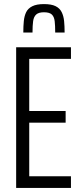

<svg xmlns="http://www.w3.org/2000/svg" viewBox="-20 -919 397 939"><path d="M59 0V-688H327V-631H123V-376H301V-319H123V-57H327V0ZM195 -899Q231 -899 251.5 -889Q272 -879 281.5 -860Q291 -841 293.5 -816Q296 -791 296 -760H250Q250 -793 247.5 -815Q245 -837 233.5 -848Q222 -859 195 -859Q169 -859 157 -848Q145 -837 142 -815.5Q139 -794 139 -760H94Q94 -791 96.5 -816Q99 -841 108 -859.5Q117 -878 138 -888.5Q159 -899 195 -899Z"/></svg>

Font: Saira ExtraCondensed
Style: Regular
Weight: 400
Width: 2
Designer: Hector Gatti with collaboration of the Omnibus-Type team
Foundry: Omnibus-Type
Version: Version 1.101